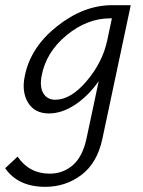

<svg xmlns="http://www.w3.org/2000/svg" viewBox="-71 -434 555 743"><path d="M363 -414H435L325 104Q305 197 244 243Q183 289 104 289Q-1 289 -51 217L-3 172Q42 238 121 238Q173 238 211 205Q249 172 264 101L311 -120Q271 -63 220 -29Q169 5 118 5Q63 5 37.5 -37Q12 -79 25 -140Q47 -251 150 -332.5Q253 -414 363 -414ZM143 -48Q203 -48 264.5 -120.5Q326 -193 344 -278L362 -363H355Q266 -363 186.5 -297.5Q107 -232 90 -140Q82 -97 97 -72.5Q112 -48 143 -48Z"/></svg>

Font: EauTestInfant
Style: Italic
Weight: 400
Italic angle: -12°
Designer: Christian Thalmann (Catharsis Fonts)
Version: Version 0.001;PS 000.001;hotconv 1.0.88;makeotf.lib2.5.64775